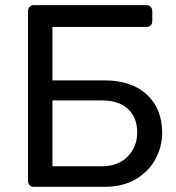

<svg xmlns="http://www.w3.org/2000/svg" viewBox="-20 -720 679 740"><path d="M87.9 -22.9V-675.8Q87.9 -687 94 -693.6Q100.1 -700.2 109.9 -700.2H543Q554.2 -700.2 560.5 -693.6Q566.9 -687 566.9 -675.8V-639.2Q566.9 -627.9 560.5 -622.1Q554.2 -616.2 543 -616.2H182.1V-410.2H382.8Q486.8 -410.2 545.9 -355.5Q605 -300.8 605 -208Q605 -156.2 580.1 -108.6Q555.2 -61 505.1 -30.5Q455.1 0 382.8 0H109.9Q100.1 0 94 -6.6Q87.9 -13.2 87.9 -22.9ZM182.1 -79.1H371.1Q435.1 -79.1 471.9 -116.5Q508.8 -153.8 508.8 -210Q508.8 -266.1 473.9 -299.6Q439 -333 371.1 -333H182.1Z"/></svg>

Font: Rubik AZ
Style: Regular
Weight: 400
Designer: Hubert and Fischer
Foundry: Hubert & Fischer
Version: Version 2.000